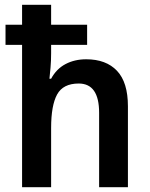

<svg xmlns="http://www.w3.org/2000/svg" viewBox="-20 -780 624 800"><path d="M193 -760V-677H343V-593H193V-558Q193 -527 190.5 -498Q188 -469 186 -452H193Q215 -493 253 -513Q291 -533 339 -533Q422 -533 467.5 -485Q513 -437 513 -337V0H393V-310Q393 -432 308 -432Q243 -432 218 -386.5Q193 -341 193 -247V0H72V-593H3V-677H72V-760Z"/></svg>

Font: Noto Sans Sinhala UI SemiCondensed SemiBold
Style: Regular
Weight: 600
Width: 4
Designer: Jelle Bosma - Monotype Design Team
Foundry: Monotype Imaging Inc.
Version: Version 2.006; ttfautohint (v1.8.4.7-5d5b)